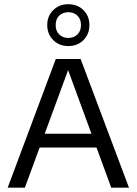

<svg xmlns="http://www.w3.org/2000/svg" viewBox="-20 -868 632 888"><path d="M15.5 0 238 -595H353L576.5 0H494.5L289 -560H301L95 0ZM137.5 -185.5 156 -249.5H435L453 -185.5ZM296 -655Q254 -655 226.2 -682.5Q198.5 -710 198.5 -752Q198.5 -794 226.2 -821.2Q254 -848.5 296 -848.5Q338.5 -848.5 366 -821.2Q393.5 -794 393.5 -752Q393.5 -710 366 -682.5Q338.5 -655 296 -655ZM296 -692.5Q321.5 -692.5 338 -708.5Q354.5 -724.5 354.5 -752Q354.5 -780 338 -795.8Q321.5 -811.5 296 -811.5Q270.5 -811.5 254 -795.8Q237.5 -780 237.5 -752Q237.5 -724.5 254 -708.5Q270.5 -692.5 296 -692.5Z"/></svg>

Font: Encode Sans SC
Style: Regular
Weight: 400
Version: Version 3.002